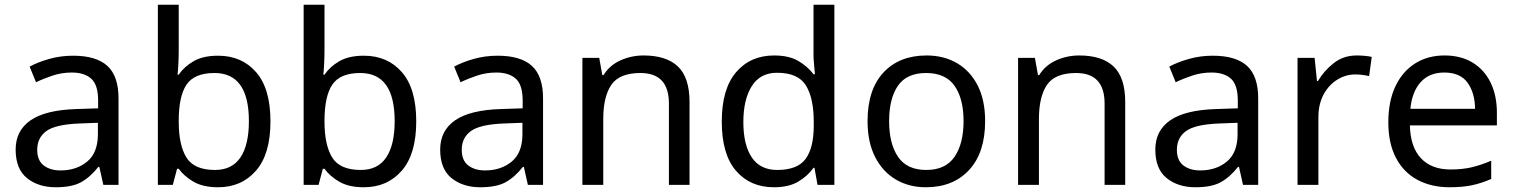

<svg xmlns="http://www.w3.org/2000/svg" viewBox="-20 -780 6386 810"><path d="M288 -545Q386 -545 433 -502Q480 -459 480 -365V0H416L399 -76H395Q360 -32 321.5 -11Q283 10 215 10Q142 10 94 -28.5Q46 -67 46 -149Q46 -229 109 -272.5Q172 -316 303 -320L394 -323V-355Q394 -422 365 -448Q336 -474 283 -474Q241 -474 203 -461.5Q165 -449 132 -433L105 -499Q140 -518 188 -531.5Q236 -545 288 -545ZM314 -259Q214 -255 175.5 -227Q137 -199 137 -148Q137 -103 164.5 -82Q192 -61 235 -61Q303 -61 348 -98.5Q393 -136 393 -214V-262Z M734 -575Q734 -541 732.5 -511.5Q731 -482 729 -465H734Q757 -499 797 -522Q837 -545 900 -545Q1000 -545 1060.5 -475.5Q1121 -406 1121 -268Q1121 -130 1060 -60Q999 10 900 10Q837 10 797 -13Q757 -36 734 -68H727L709 0H646V-760H734ZM885 -472Q800 -472 767 -423Q734 -374 734 -271V-267Q734 -168 766.5 -115.5Q799 -63 887 -63Q959 -63 994.5 -116Q1030 -169 1030 -269Q1030 -472 885 -472Z M1349 -575Q1349 -541 1347.5 -511.5Q1346 -482 1344 -465H1349Q1372 -499 1412 -522Q1452 -545 1515 -545Q1615 -545 1675.5 -475.5Q1736 -406 1736 -268Q1736 -130 1675 -60Q1614 10 1515 10Q1452 10 1412 -13Q1372 -36 1349 -68H1342L1324 0H1261V-760H1349ZM1500 -472Q1415 -472 1382 -423Q1349 -374 1349 -271V-267Q1349 -168 1381.5 -115.5Q1414 -63 1502 -63Q1574 -63 1609.5 -116Q1645 -169 1645 -269Q1645 -472 1500 -472Z M2079 -545Q2177 -545 2224 -502Q2271 -459 2271 -365V0H2207L2190 -76H2186Q2151 -32 2112.5 -11Q2074 10 2006 10Q1933 10 1885 -28.5Q1837 -67 1837 -149Q1837 -229 1900 -272.5Q1963 -316 2094 -320L2185 -323V-355Q2185 -422 2156 -448Q2127 -474 2074 -474Q2032 -474 1994 -461.5Q1956 -449 1923 -433L1896 -499Q1931 -518 1979 -531.5Q2027 -545 2079 -545ZM2105 -259Q2005 -255 1966.5 -227Q1928 -199 1928 -148Q1928 -103 1955.5 -82Q1983 -61 2026 -61Q2094 -61 2139 -98.5Q2184 -136 2184 -214V-262Z M2695 -546Q2791 -546 2840 -499.5Q2889 -453 2889 -349V0H2802V-343Q2802 -472 2682 -472Q2593 -472 2559 -422Q2525 -372 2525 -278V0H2437V-536H2508L2521 -463H2526Q2552 -505 2598 -525.5Q2644 -546 2695 -546Z M3245 10Q3145 10 3085 -59.5Q3025 -129 3025 -267Q3025 -405 3085.5 -475.5Q3146 -546 3246 -546Q3308 -546 3347.5 -523Q3387 -500 3412 -467H3418Q3417 -480 3414.5 -505.5Q3412 -531 3412 -546V-760H3500V0H3429L3416 -72H3412Q3388 -38 3348 -14Q3308 10 3245 10ZM3259 -63Q3344 -63 3378.5 -109.5Q3413 -156 3413 -250V-266Q3413 -366 3380 -419.5Q3347 -473 3258 -473Q3187 -473 3151.5 -416.5Q3116 -360 3116 -265Q3116 -169 3151.5 -116Q3187 -63 3259 -63Z M4136 -269Q4136 -136 4068.5 -63Q4001 10 3886 10Q3815 10 3759.5 -22.5Q3704 -55 3672 -117.5Q3640 -180 3640 -269Q3640 -402 3707 -474Q3774 -546 3889 -546Q3962 -546 4017.5 -513.5Q4073 -481 4104.5 -419.5Q4136 -358 4136 -269ZM3731 -269Q3731 -174 3768.5 -118.5Q3806 -63 3888 -63Q3969 -63 4007 -118.5Q4045 -174 4045 -269Q4045 -364 4007 -418Q3969 -472 3887 -472Q3805 -472 3768 -418Q3731 -364 3731 -269Z M4533 -546Q4629 -546 4678 -499.5Q4727 -453 4727 -349V0H4640V-343Q4640 -472 4520 -472Q4431 -472 4397 -422Q4363 -372 4363 -278V0H4275V-536H4346L4359 -463H4364Q4390 -505 4436 -525.5Q4482 -546 4533 -546Z M5096 -545Q5194 -545 5241 -502Q5288 -459 5288 -365V0H5224L5207 -76H5203Q5168 -32 5129.5 -11Q5091 10 5023 10Q4950 10 4902 -28.5Q4854 -67 4854 -149Q4854 -229 4917 -272.5Q4980 -316 5111 -320L5202 -323V-355Q5202 -422 5173 -448Q5144 -474 5091 -474Q5049 -474 5011 -461.5Q4973 -449 4940 -433L4913 -499Q4948 -518 4996 -531.5Q5044 -545 5096 -545ZM5122 -259Q5022 -255 4983.5 -227Q4945 -199 4945 -148Q4945 -103 4972.5 -82Q5000 -61 5043 -61Q5111 -61 5156 -98.5Q5201 -136 5201 -214V-262Z M5704 -546Q5719 -546 5736.5 -544.5Q5754 -543 5767 -540L5756 -459Q5743 -462 5727.5 -464Q5712 -466 5698 -466Q5657 -466 5621 -443.5Q5585 -421 5563.5 -380.5Q5542 -340 5542 -286V0H5454V-536H5526L5536 -438H5540Q5566 -482 5607 -514Q5648 -546 5704 -546Z M6074 -546Q6143 -546 6192.5 -516Q6242 -486 6268.5 -431.5Q6295 -377 6295 -304V-251H5928Q5930 -160 5974.5 -112.5Q6019 -65 6099 -65Q6150 -65 6189.5 -74.5Q6229 -84 6271 -102V-25Q6230 -7 6190 1.5Q6150 10 6095 10Q6019 10 5960.5 -21Q5902 -52 5869.5 -113.5Q5837 -175 5837 -264Q5837 -352 5866.5 -415Q5896 -478 5949.5 -512Q6003 -546 6074 -546ZM6073 -474Q6010 -474 5973.5 -433.5Q5937 -393 5930 -321H6203Q6202 -389 6171 -431.5Q6140 -474 6073 -474Z"/></svg>

Font: Noto Sans Palmyrene
Style: Regular
Weight: 400
Designer: Monotype Design Team
Foundry: Monotype Imaging Inc.
Version: Version 2.001; ttfautohint (v1.8.4.7-5d5b)